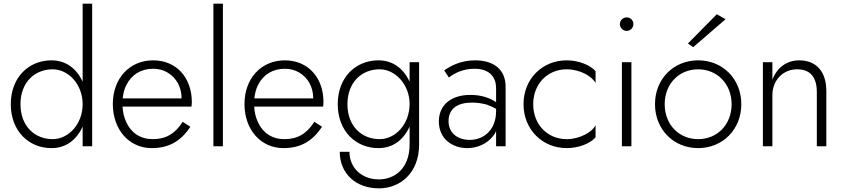

<svg xmlns="http://www.w3.org/2000/svg" viewBox="-20 -800 4618 1050"><path d="M432 -780V-352C432 -352 432 -352 432 -353C399 -425 341 -470 261 -470C139 -470 39 -379 39 -230C39 -82 139 10 261 10C341 10 399 -35 432 -108C432 -108 432 -108 432 -109V0H484V-780ZM92 -230C92 -351 171 -421 268 -421C354 -421 432 -339 432 -230C432 -121 354 -39 268 -39C171 -39 92 -109 92 -230Z M810 10C902 10 969 -27 1021 -107L979 -134C938 -69 887 -39 816 -39C749 -39 698 -72 671 -131C659 -156 652 -185 650 -217H1027C1028 -224 1029 -234 1029 -242C1029 -376 944 -470 818 -470C688 -470 597 -371 597 -231C597 -91 686 10 810 10ZM651 -262C654 -289 660 -314 671 -335C699 -391 750 -424 818 -424C877 -424 925 -394 953 -345C966 -320 973 -293 973 -262Z M1147 -780V0H1199V-780Z M1530 10C1622 10 1689 -27 1741 -107L1699 -134C1658 -69 1607 -39 1536 -39C1469 -39 1418 -72 1391 -131C1379 -156 1372 -185 1370 -217H1747C1748 -224 1749 -234 1749 -242C1749 -376 1664 -470 1538 -470C1408 -470 1317 -371 1317 -231C1317 -91 1406 10 1530 10ZM1371 -262C1374 -289 1380 -314 1391 -335C1419 -391 1470 -424 1538 -424C1597 -424 1645 -394 1673 -345C1686 -320 1693 -293 1693 -262Z M1838 30C1838 149 1926 230 2052 230C2167 230 2272 148 2272 -10V-460H2220V-352C2220 -352 2220 -352 2220 -353C2187 -425 2129 -470 2049 -470C1927 -470 1827 -379 1827 -230C1827 -82 1927 10 2049 10C2129 10 2187 -35 2220 -108C2220 -108 2220 -108 2220 -109V-10C2220 123 2137 181 2052 181C1955 181 1891 115 1891 30ZM1880 -230C1880 -351 1959 -421 2056 -421C2142 -421 2220 -337 2220 -232C2220 -120 2142 -39 2056 -39C1959 -39 1880 -109 1880 -230Z M2435 -376C2460 -396 2507 -424 2575 -424C2664 -424 2693 -371 2693 -319V-241C2690 -243 2687 -245 2684 -247C2656 -264 2613 -281 2553 -281C2446 -281 2380 -225 2380 -136C2380 -39 2456 10 2535 10C2588 10 2644 -12 2679 -59C2684 -66 2689 -74 2693 -83V0H2745V-326C2745 -418 2682 -470 2579 -470C2498 -470 2444 -439 2409 -415ZM2433 -138C2433 -207 2484 -239 2561 -239C2589 -239 2616 -235 2642 -228C2659 -222 2676 -214 2693 -205V-192C2693 -90 2626 -35 2549 -35C2485 -35 2433 -70 2433 -138Z M2896 -230C2896 -342 2975 -421 3079 -421C3152 -421 3217 -383 3237 -346V-411C3209 -443 3146 -470 3079 -470C2946 -470 2843 -369 2843 -230C2843 -92 2946 10 3079 10C3146 10 3209 -16 3237 -49V-114C3217 -78 3152 -39 3079 -39C2975 -39 2896 -118 2896 -230Z M3370 -668C3370 -648 3387 -631 3407 -631C3428 -631 3444 -648 3444 -668C3444 -689 3428 -705 3407 -705C3387 -705 3370 -689 3370 -668ZM3381 -460V0H3433V-460Z M3948 -695 3900 -722 3742 -562 3771 -542ZM3562 -230C3562 -92 3664 10 3798 10C3932 10 4034 -92 4034 -230C4034 -369 3932 -470 3798 -470C3664 -470 3562 -369 3562 -230ZM3615 -230C3615 -342 3694 -421 3798 -421C3902 -421 3981 -341 3981 -230C3981 -118 3902 -39 3798 -39C3694 -39 3615 -118 3615 -230Z M4447 -296V0H4499V-302C4499 -405 4447 -470 4351 -470C4283 -470 4229 -431 4204 -364V-460H4152V0H4204V-280C4204 -360 4261 -421 4339 -421C4414 -421 4447 -375 4447 -296Z"/></svg>

Font: Jost Light
Style: Regular
Weight: 300
Version: Version 3.710